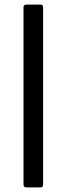

<svg xmlns="http://www.w3.org/2000/svg" viewBox="-20 -788 289 833"><path d="M156 25C163 25 167 21 167 13V-757C167 -764 163 -768 156 -768H94C87 -768 82 -764 82 -757V13C82 21 87 25 94 25Z"/></svg>

Font: LINE Seed JP_OTF Regular
Style: Regular
Weight: 400
Designer: LY Corporation & Fontrix & Fontworks
Version: Version 1.002